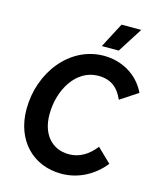

<svg xmlns="http://www.w3.org/2000/svg" viewBox="-133 -1002 921 1109"><g transform="rotate(15 328.0 -447.0)"><path d="M340 14C441 14 532 -35 594 -113L511 -193C469 -138 415 -106 354 -106C250 -106 186 -183 186 -300C186 -448 270 -588 402 -588C477 -588 522 -552 551 -485L656 -554C607 -657 506 -708 404 -708C199 -708 50 -514 50 -295C50 -110 169 14 340 14ZM572 -908H454L376 -759H477Z"/></g></svg>

Font: Fixel Text 20240404 SemiBold
Style: Italic
Weight: 600
Width: 4
Italic angle: -10°
Designer: AlfaBravo + MacPaw
Foundry: Kyrylo Tkachov, Marchela Mozhyna, Serhii Makarenko, Maria Weinstein, Zakhar Kryvoshyya
Version: Version 1.211;Glyphs 3.2 (3225)